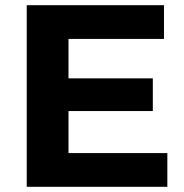

<svg xmlns="http://www.w3.org/2000/svg" viewBox="-20 -720 711 740"><path d="M244 -130V-292H569V-418H244V-570H612V-700H83V0H625V-130Z"/></svg>

Font: AWKNG-Font
Style: Bold
Weight: 700
Designer: Awakening Church
Foundry: Awakening Church
Version: Version 1.700;PS 001.700;hotconv 1.0.88;makeotf.lib2.5.64775